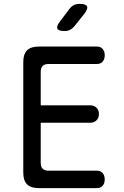

<svg xmlns="http://www.w3.org/2000/svg" viewBox="-20 -970 640 990"><path d="M190 -427H445Q465 -427 477.5 -414.5Q490 -402 490 -382Q490 -362 477.5 -349.5Q465 -337 445 -337H190V-130Q190 -110 200 -100Q210 -90 230 -90H479Q499 -90 509.5 -77.5Q520 -65 520 -45Q520 -25 509.5 -12.5Q499 0 479 0H180Q139 0 119.5 -19.5Q100 -39 100 -80V-650Q100 -691 119.5 -710.5Q139 -730 180 -730H479Q499 -730 509.5 -717.5Q520 -705 520 -685Q520 -665 509.5 -652.5Q499 -640 479 -640H230Q210 -640 200 -630Q190 -620 190 -600ZM313 -810Q282 -810 276 -822Q270 -834 289 -859L338 -924Q348 -937 360.5 -943.5Q373 -950 390 -950Q422 -950 428.5 -937.5Q435 -925 415 -899L363 -834Q353 -822 341 -816Q329 -810 313 -810Z"/></svg>

Font: Maple Mono NF
Style: Regular
Weight: 400
Monospace: yes
Designer: subframe7536
Version: Version 7.000